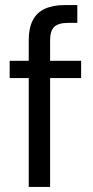

<svg xmlns="http://www.w3.org/2000/svg" viewBox="-20 -735 365 755"><path d="M93 0V-577Q93 -625 109 -655.5Q125 -686 156.5 -700.5Q188 -715 234 -715H284V-645H247Q210 -645 193.5 -629.5Q177 -614 177 -576V0ZM18 -428V-496H299V-428Z"/></svg>

Font: DM Sans 28pt
Style: Regular
Weight: 400
Version: Version 4.004;gftools[0.9.30]